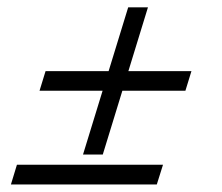

<svg xmlns="http://www.w3.org/2000/svg" viewBox="-20 -490 590 510"><path d="M320.5 -470.5H373L253 -79.5H200.5ZM101 -301H488.5L472.5 -249H85ZM25 -52.5H413L396.5 0H9Z"/></svg>

Font: Newsreader 12pt
Style: Italic
Weight: 400
Italic angle: -17°
Version: Version 1.003